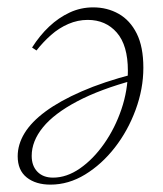

<svg xmlns="http://www.w3.org/2000/svg" viewBox="-20 -489 443 521"><path d="M117 12Q77 12 52.5 -7.5Q28 -27 28 -65Q28 -97 46.5 -127.5Q65 -158 103.5 -186.5Q142 -215 201.5 -241Q261 -267 342 -288L345 -272Q252 -247 189.5 -214Q127 -181 96.5 -143.5Q66 -106 66 -66Q66 -39 81.5 -23Q97 -7 124 -7Q161 -7 197 -32Q233 -57 262.5 -99Q292 -141 309.5 -192.5Q327 -244 327 -297Q327 -366 297 -400.5Q267 -435 218 -435Q191 -435 165.5 -424Q140 -413 118.5 -394Q97 -375 79 -352L67 -360Q88 -393 113.5 -417Q139 -441 169 -455Q199 -469 233 -469Q271 -469 302 -451.5Q333 -434 351 -398Q369 -362 369 -305Q369 -248 348 -191Q327 -134 291.5 -88.5Q256 -43 211 -15.5Q166 12 117 12Z"/></svg>

Font: Source Serif 4 48pt Light
Style: Italic
Weight: 300
Italic angle: -12°
Designer: Frank Grießhammer
Foundry: Adobe Systems Incorporated
Version: Version 4.004;hotconv 1.0.116;makeotfexe 2.5.65601